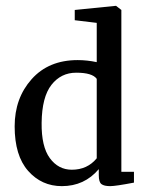

<svg xmlns="http://www.w3.org/2000/svg" viewBox="-20 -627 501 655"><path d="M191 8Q122 8 76 -44Q30 -96 30 -196Q30 -292 88 -357Q146 -422 245 -422Q277 -422 310 -415V-549L235 -558V-593L374 -607H376L394 -593V-41H437V-4Q374 8 356 8Q335 8 326 1Q317 -6 317 -29V-50Q268 8 191 8ZM225 -48Q278 -48 310 -87V-358Q295 -379 240 -379Q188 -379 155.5 -337.5Q123 -296 122 -208Q121 -127 150 -87.5Q179 -48 225 -48Z"/></svg>

Font: Aikya Medium
Style: Regular
Weight: 500
Designer: Neelakash Kshetrimayum (Latin subset based on Merriweather by Eben Sorkin)
Foundry: Brand New Type
Version: Version 1.00 b005